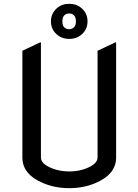

<svg xmlns="http://www.w3.org/2000/svg" viewBox="-20 -980 728 1010"><path d="M97.7 -712.9 190.4 -756.8H195.3V-151.4Q195.3 -117.7 254.4 -94.2Q295.4 -78.1 344.2 -78.1Q393.1 -78.1 434.1 -94.2Q493.2 -117.7 493.2 -151.4V-712.9L585.9 -756.8H590.8V-151.4Q590.8 -62 480 -16.1Q418 9.8 344.2 9.8Q270.5 9.8 208.5 -16.1Q97.7 -62 97.7 -151.4ZM278.3 -799.3Q248 -826.2 248 -867.7Q248 -908.2 278.3 -936Q304.2 -960 344.2 -960Q383.3 -960 410.2 -936Q440.4 -909.2 440.4 -867.7Q440.4 -826.2 410.2 -799.3Q383.3 -775.4 344.2 -775.4Q305.2 -775.4 278.3 -799.3ZM344.2 -909.2Q327.6 -909.2 317.9 -898.9Q308.1 -888.7 308.1 -867.7Q308.1 -845.2 318.4 -835.9Q329.1 -826.2 343.8 -826.2Q358.9 -826.2 369.6 -836.9Q379.4 -846.2 379.4 -867.7Q379.4 -889.6 368.7 -899.9Q358.9 -909.2 344.2 -909.2Z"/></svg>

Font: Nova Flat
Style: Book
Weight: 400
Version: Version 2.000